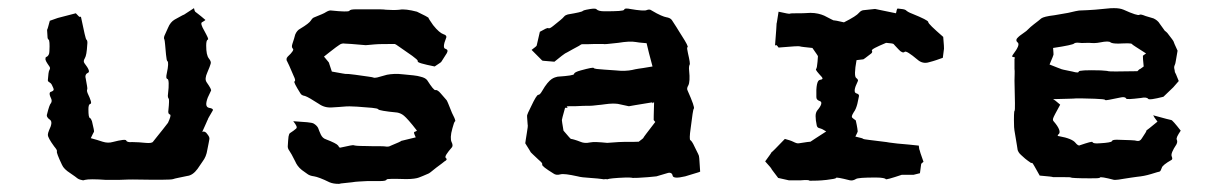

<svg xmlns="http://www.w3.org/2000/svg" viewBox="-20 -446 3038 476"><path d="M489.3 -396.5C473.6 -410.2 464.8 -416 463.9 -417C462.9 -418 461.9 -420.9 460.9 -425.8L435.5 -409.2C435.5 -410.2 427.7 -405.3 413.1 -397.5C406.2 -393.6 400.4 -386.7 396.5 -377C392.6 -368.2 389.6 -361.3 387.7 -357.4C386.7 -354.5 385.7 -350.6 387.7 -347.7C388.7 -344.7 389.6 -332 391.6 -310.5C392.6 -299.8 393.6 -294.9 395.5 -293.9C397.5 -292 397.5 -282.2 393.6 -264.6C391.6 -255.9 391.6 -251 395.5 -250C398.4 -249 399.4 -236.3 396.5 -212.9C395.5 -207 396.5 -203.1 398.4 -201.2C399.4 -200.2 399.4 -190.4 397.5 -172.9C396.5 -167 397.5 -163.1 401.4 -162.1C404.3 -161.1 402.3 -154.3 396.5 -141.6C387.7 -129.9 378.9 -119.1 371.1 -109.4C364.3 -100.6 360.4 -95.7 359.4 -94.7C357.4 -91.8 351.6 -90.8 340.8 -91.8C330.1 -92.8 319.3 -93.8 307.6 -93.8C298.8 -92.8 293.9 -94.7 293 -97.7C292 -100.6 281.2 -99.6 258.8 -93.8C252 -91.8 243.2 -91.8 234.4 -94.7C225.6 -97.7 215.8 -100.6 205.1 -103.5C210 -113.3 211.9 -118.2 212.9 -119.1C213.9 -120.1 211.9 -128.9 208 -145.5C206.1 -150.4 205.1 -152.3 203.1 -153.3C200.2 -154.3 199.2 -161.1 199.2 -174.8C199.2 -182.6 200.2 -187.5 204.1 -188.5C208 -189.5 205.1 -198.2 197.3 -214.8C195.3 -219.7 195.3 -222.7 196.3 -224.6C197.3 -226.6 195.3 -235.4 192.4 -252C190.4 -258.8 193.4 -263.7 198.2 -265.6C203.1 -267.6 200.2 -275.4 189.5 -289.1C186.5 -293 187.5 -296.9 190.4 -301.8C193.4 -306.6 195.3 -317.4 196.3 -335C197.3 -341.8 196.3 -346.7 194.3 -347.7C192.4 -348.6 188.5 -367.2 180.7 -404.3H177.7C176.8 -403.3 173.8 -407.2 168 -413.1C140.6 -406.2 126 -402.3 123 -401.4C120.1 -400.4 114.3 -398.4 103.5 -394.5C99.6 -379.9 97.7 -373 96.7 -372.1L97.7 -356.4C97.7 -351.6 98.6 -348.6 100.6 -347.7C102.5 -346.7 103.5 -336.9 102.5 -319.3C102.5 -311.5 99.6 -306.6 94.7 -304.7C92.8 -303.7 92.8 -302.7 92.8 -300.8C91.8 -296.9 95.7 -291 102.5 -281.2C104.5 -278.3 104.5 -275.4 102.5 -272.5C100.6 -269.5 99.6 -260.7 98.6 -247.1C98.6 -244.1 100.6 -243.2 103.5 -241.2C107.4 -239.3 109.4 -234.4 112.3 -227.5C114.3 -222.7 112.3 -220.7 107.4 -218.8C101.6 -217.8 101.6 -211.9 107.4 -200.2C108.4 -197.3 108.4 -193.4 106.4 -190.4C103.5 -187.5 100.6 -178.7 96.7 -163.1C94.7 -158.2 97.7 -153.3 103.5 -149.4C109.4 -145.5 108.4 -136.7 101.6 -123C99.6 -118.2 98.6 -114.3 98.6 -111.3C98.6 -107.4 103.5 -97.7 114.3 -83C119.1 -77.1 122.1 -73.2 121.1 -70.3C120.1 -68.4 124 -57.6 133.8 -37.1C136.7 -30.3 143.6 -23.4 154.3 -16.6C164.1 -9.8 169.9 -5.9 171.9 -3.9C175.8 -1 180.7 0 185.5 1C186.5 1 188.5 1 190.4 0C198.2 -2 215.8 -2 243.2 0H273.4C293.9 -1 306.6 -1 309.6 -1C371.1 0 404.3 0 409.2 -2C414.1 -3.9 426.8 -5.9 444.3 -9.8C453.1 -10.7 461.9 -16.6 469.7 -27.3C476.6 -37.1 480.5 -43 482.4 -45.9C488.3 -53.7 492.2 -62.5 494.1 -75.2C497.1 -87.9 498 -96.7 499 -100.6C500 -104.5 498 -108.4 494.1 -113.3C490.2 -119.1 486.3 -121.1 481.4 -119.1C490.2 -137.7 494.1 -148.4 495.1 -149.4C495.1 -151.4 499 -157.2 506.8 -170.9C507.8 -171.9 507.8 -172.9 507.8 -173.8C507.8 -175.8 504.9 -177.7 498 -178.7C490.2 -180.7 489.3 -188.5 495.1 -204.1C499 -212.9 502 -218.8 502.9 -220.7C504.9 -222.7 501 -229.5 492.2 -242.2C488.3 -248 489.3 -255.9 494.1 -266.6C499 -277.3 501 -284.2 502 -287.1C503.9 -291 502 -295.9 498 -300.8C493.2 -306.6 491.2 -317.4 491.2 -333C491.2 -340.8 492.2 -346.7 495.1 -347.7C498 -348.6 494.1 -355.5 486.3 -370.1C479.5 -381.8 477.5 -388.7 480.5 -390.6C483.4 -392.6 486.3 -393.6 489.3 -396.5Z M1013.7 -417C995.1 -421.9 979.5 -423.8 970.7 -421.9C960.9 -420.9 950.2 -420.9 936.5 -421.9C930.7 -422.9 919.9 -422.9 905.3 -422.9H894.5H863.3C852.5 -422.9 847.7 -421.9 845.7 -418.9C843.8 -417 829.1 -417 801.8 -419.9C797.9 -420.9 793 -418.9 788.1 -416C784.2 -413.1 774.4 -409.2 759.8 -403.3C756.8 -402.3 753.9 -400.4 751 -395.5C748 -390.6 739.3 -383.8 724.6 -375C718.8 -372.1 714.8 -367.2 711.9 -360.4C710 -353.5 708 -345.7 705.1 -337.9C703.1 -332 703.1 -328.1 706.1 -325.2C709 -323.2 705.1 -316.4 693.4 -305.7C691.4 -303.7 690.4 -301.8 690.4 -298.8C690.4 -296.9 690.4 -295.9 691.4 -294.9C693.4 -291 699.2 -279.3 708 -257.8C711.9 -250 712.9 -245.1 710 -244.1C708 -243.2 712.9 -233.4 724.6 -214.8C726.6 -210.9 730.5 -209 736.3 -208C742.2 -206.1 753.9 -199.2 770.5 -188.5C780.3 -181.6 791 -178.7 803.7 -179.7C815.4 -180.7 825.2 -180.7 831.1 -181.6C840.8 -182.6 851.6 -182.6 865.2 -181.6C878.9 -180.7 891.6 -179.7 902.3 -178.7C911.1 -177.7 917 -176.8 918 -174.8C918.9 -172.9 933.6 -169.9 964.8 -167C969.7 -166 975.6 -164.1 981.4 -159.2C987.3 -154.3 998 -142.6 1013.7 -122.1C1012.7 -121.1 1010.7 -120.1 1007.8 -119.1C1004.9 -118.2 1006.8 -114.3 1010.7 -105.5C987.3 -99.6 975.6 -96.7 974.6 -96.7C974.6 -95.7 965.8 -91.8 949.2 -85C944.3 -82 939.5 -82 934.6 -83C929.7 -84 913.1 -83 884.8 -84C867.2 -84 858.4 -85 857.4 -85.9C856.4 -86.9 845.7 -85 824.2 -80.1C822.3 -79.1 820.3 -81.1 818.4 -85C815.4 -88.9 805.7 -93.8 788.1 -100.6C782.2 -102.5 778.3 -106.4 775.4 -112.3C772.5 -118.2 770.5 -124 768.6 -128.9C766.6 -132.8 762.7 -136.7 757.8 -139.6C752.9 -142.6 736.3 -143.6 707 -145.5C714.8 -135.7 717.8 -129.9 713.9 -127C710.9 -124 705.1 -120.1 699.2 -116.2C697.3 -115.2 696.3 -112.3 695.3 -107.4C694.3 -101.6 694.3 -93.8 693.4 -83C693.4 -80.1 694.3 -76.2 697.3 -72.3C700.2 -68.4 705.1 -59.6 711.9 -45.9C714.8 -39.1 719.7 -31.2 728.5 -24.4C736.3 -18.6 741.2 -15.6 742.2 -14.6C746.1 -11.7 751 -9.8 758.8 -8.8C765.6 -7.8 779.3 -2.9 796.9 5.9C803.7 8.8 811.5 9.8 819.3 9.8C821.3 9.8 822.3 9.8 825.2 8.8C836.9 7.8 845.7 6.8 852.5 5.9C863.3 3.9 876 3.9 890.6 2.9H920.9C931.6 2.9 937.5 2 938.5 -1C939.5 -2.9 955.1 -2.9 987.3 -2C1002.9 -2 1013.7 -3.9 1018.6 -5.9C1023.4 -7.8 1031.2 -10.7 1042 -15.6C1043 -15.6 1049.8 -20.5 1061.5 -30.3C1073.2 -39.1 1080.1 -43.9 1082 -45.9C1087.9 -48.8 1088.9 -51.8 1085 -54.7C1082 -57.6 1087.9 -66.4 1100.6 -81.1C1102.5 -84 1102.5 -87.9 1099.6 -93.8C1096.7 -99.6 1096.7 -111.3 1101.6 -127.9C1104.5 -138.7 1106.4 -144.5 1108.4 -145.5C1109.4 -146.5 1109.4 -146.5 1108.4 -147.5C1108.4 -150.4 1105.5 -156.2 1100.6 -166C1092.8 -185.5 1088.9 -195.3 1087.9 -196.3C1088.9 -196.3 1083 -202.1 1072.3 -214.8C1067.4 -220.7 1062.5 -223.6 1059.6 -222.7C1056.6 -221.7 1049.8 -230.5 1039.1 -247.1C1036.1 -251 1031.2 -253.9 1022.5 -255.9C1013.7 -258.8 999 -259.8 979.5 -261.7C963.9 -263.7 950.2 -262.7 939.5 -260.7C929.7 -257.8 921.9 -255.9 915 -253.9C910.2 -252.9 907.2 -252.9 905.3 -253.9C903.3 -254.9 887.7 -256.8 860.4 -260.7C846.7 -262.7 840.8 -262.7 839.8 -262.7C838.9 -261.7 826.2 -264.6 802.7 -268.6L795.9 -289.1C796.9 -290 792 -294.9 783.2 -305.7C793.9 -314.5 800.8 -319.3 801.8 -320.3C803.7 -321.3 808.6 -326.2 820.3 -334C825.2 -337.9 830.1 -338.9 835 -337.9C838.9 -337.9 855.5 -336.9 886.7 -334C889.6 -334 896.5 -335 908.2 -335.9C919.9 -336.9 935.5 -336.9 956.1 -336.9H959C960.9 -336.9 974.6 -326.2 1002 -307.6C1010.7 -300.8 1016.6 -296.9 1015.6 -293.9C1014.6 -291 1028.3 -287.1 1057.6 -281.2C1069.3 -289.1 1074.2 -292 1074.2 -293L1087.9 -314.5C1090.8 -320.3 1089.8 -323.2 1084 -325.2C1079.1 -326.2 1079.1 -335 1085.9 -351.6C1087.9 -355.5 1085.9 -359.4 1079.1 -361.3C1073.2 -363.3 1064.5 -370.1 1053.7 -383.8C1045.9 -394.5 1042 -401.4 1042 -402.3C1041 -403.3 1032.2 -408.2 1013.7 -417Z M1478.5 -418C1467.8 -418 1461.9 -419.9 1459 -422.9C1456.1 -425.8 1448.2 -424.8 1433.6 -421.9C1428.7 -420.9 1425.8 -419.9 1424.8 -418.9C1423.8 -417 1411.1 -414.1 1387.7 -410.2C1384.8 -409.2 1380.9 -408.2 1377.9 -404.3C1375 -400.4 1366.2 -393.6 1351.6 -381.8C1345.7 -377 1341.8 -375 1339.8 -376C1336.9 -377.9 1331.1 -374 1318.4 -367.2C1313.5 -345.7 1310.5 -334 1310.5 -333C1310.5 -332 1305.7 -328.1 1297.9 -322.3L1324.2 -295.9C1326.2 -294.9 1335.9 -294.9 1354.5 -293C1370.1 -305.7 1378.9 -312.5 1380.9 -313.5C1382.8 -314.5 1388.7 -317.4 1400.4 -324.2C1414.1 -331.1 1419.9 -335 1420.9 -335.9C1421.9 -336.9 1431.6 -335.9 1452.1 -336.9H1476.6C1475.6 -335.9 1488.3 -336.9 1512.7 -339.8C1531.2 -342.8 1545.9 -343.8 1556.6 -341.8C1567.4 -339.8 1576.2 -339.8 1583 -338.9L1588.9 -314.5L1597.7 -281.2C1586.9 -279.3 1580.1 -278.3 1574.2 -277.3C1568.4 -276.4 1558.6 -275.4 1546.9 -272.5C1537.1 -270.5 1523.4 -269.5 1505.9 -271.5L1478.5 -273.4C1461.9 -274.4 1453.1 -275.4 1452.1 -277.3C1451.2 -279.3 1441.4 -277.3 1419.9 -271.5C1409.2 -268.6 1403.3 -265.6 1403.3 -262.7C1403.3 -259.8 1389.6 -257.8 1362.3 -255.9C1358.4 -254.9 1353.5 -253.9 1347.7 -250C1341.8 -246.1 1333 -236.3 1324.2 -220.7C1320.3 -213.9 1317.4 -210.9 1314.5 -210.9C1311.5 -210.9 1305.7 -201.2 1296.9 -182.6C1290 -168.9 1287.1 -162.1 1287.1 -161.1C1286.1 -160.2 1287.1 -152.3 1288.1 -137.7C1289.1 -134.8 1288.1 -127.9 1286.1 -116.2C1284.2 -105.5 1283.2 -96.7 1282.2 -90.8C1291 -76.2 1295.9 -69.3 1295.9 -68.4C1296.9 -67.4 1302.7 -61.5 1315.4 -49.8C1322.3 -43.9 1325.2 -41 1324.2 -38.1C1323.2 -35.2 1332 -28.3 1352.5 -15.6C1356.4 -12.7 1362.3 -11.7 1369.1 -13.7C1376 -15.6 1389.6 -13.7 1412.1 -8.8C1418.9 -6.8 1428.7 -5.9 1443.4 -4.9C1458 -3.9 1467.8 -2.9 1473.6 -2C1476.6 -1 1479.5 -2 1481.4 -2C1484.4 -2 1486.3 -1 1487.3 -2C1489.3 -2.9 1502.9 -4.9 1531.2 -5.9C1538.1 -5.9 1544.9 -5.9 1548.8 -4.9C1553.7 -4.9 1565.4 -4.9 1586.9 -6.8L1607.4 -8.8C1608.4 -8.8 1616.2 -11.7 1633.8 -16.6C1641.6 -19.5 1646.5 -16.6 1647.5 -10.7C1648.4 -4.9 1658.2 -3.9 1678.7 -8.8L1710.9 -18.6C1711.9 -18.6 1712.9 -19.5 1715.8 -20.5C1713.9 -44.9 1713.9 -56.6 1712.9 -57.6C1713.9 -58.6 1710 -66.4 1702.1 -82C1697.3 -92.8 1693.4 -97.7 1691.4 -98.6C1689.5 -99.6 1689.5 -109.4 1692.4 -128.9C1696.3 -159.2 1698.2 -174.8 1700.2 -176.8C1702.1 -178.7 1697.3 -193.4 1684.6 -221.7C1682.6 -225.6 1683.6 -229.5 1686.5 -234.4C1689.5 -240.2 1690.4 -252.9 1688.5 -270.5C1687.5 -278.3 1688.5 -283.2 1689.5 -285.2C1691.4 -287.1 1689.5 -296.9 1685.5 -314.5C1683.6 -323.2 1682.6 -328.1 1684.6 -329.1C1686.5 -330.1 1681.6 -339.8 1670.9 -356.4C1668.9 -359.4 1667 -362.3 1664.1 -367.2C1661.1 -372.1 1655.3 -381.8 1645.5 -396.5C1642.6 -400.4 1637.7 -402.3 1631.8 -403.3C1626 -404.3 1613.3 -409.2 1595.7 -419.9C1591.8 -422.9 1587.9 -422.9 1583 -420.9C1579.1 -418.9 1564.5 -419.9 1542 -423.8C1538.1 -424.8 1535.2 -424.8 1533.2 -424.8C1529.3 -424.8 1528.3 -423.8 1527.3 -421.9C1526.4 -418.9 1510.7 -418 1478.5 -418ZM1597.7 -192.4C1596.7 -190.4 1595.7 -189.5 1597.7 -190.4C1599.6 -191.4 1600.6 -192.4 1601.6 -192.4C1600.6 -163.1 1600.6 -149.4 1600.6 -148.4L1604.5 -143.6C1585 -118.2 1575.2 -105.5 1575.2 -104.5C1575.2 -103.5 1571.3 -100.6 1563.5 -94.7C1547.9 -93.8 1530.3 -94.7 1513.7 -93.8C1497.1 -92.8 1488.3 -91.8 1485.4 -91.8C1464.8 -93.8 1451.2 -94.7 1442.4 -92.8C1433.6 -90.8 1425.8 -91.8 1420.9 -93.8C1406.2 -99.6 1397.5 -101.6 1395.5 -101.6C1394.5 -101.6 1388.7 -108.4 1377 -122.1C1374 -138.7 1373 -147.5 1373 -148.4C1373 -149.4 1375 -158.2 1380.9 -178.7H1384.8C1387.7 -178.7 1387.7 -179.7 1384.8 -182.6C1400.4 -182.6 1414.1 -182.6 1426.8 -183.6C1438.5 -183.6 1447.3 -183.6 1454.1 -184.6C1458 -185.5 1466.8 -185.5 1479.5 -187.5C1493.2 -189.5 1503.9 -189.5 1511.7 -188.5C1529.3 -184.6 1538.1 -182.6 1539.1 -182.6C1540 -182.6 1559.6 -186.5 1597.7 -192.4Z M2241.2 -412.1C2233.4 -415 2228.5 -418 2225.6 -420.9C2222.7 -422.9 2216.8 -423.8 2206.1 -424.8C2204.1 -424.8 2204.1 -423.8 2203.1 -420.9C2202.1 -417 2202.1 -415 2201.2 -413.1C2167 -419.9 2150.4 -423.8 2149.4 -423.8C2148.4 -423.8 2139.6 -422.9 2122.1 -420.9C2118.2 -420.9 2113.3 -418.9 2109.4 -414.1C2105.5 -409.2 2093.8 -401.4 2072.3 -390.6C2056.6 -394.5 2048.8 -395.5 2047.9 -395.5C2046.9 -394.5 2039.1 -399.4 2023.4 -407.2C2014.6 -411.1 2002.9 -414.1 1989.3 -414.1C1974.6 -413.1 1965.8 -413.1 1961.9 -413.1C1946.3 -413.1 1939.5 -413.1 1938.5 -412.1C1937.5 -411.1 1927.7 -413.1 1910.2 -417C1907.2 -399.4 1906.2 -389.6 1905.3 -387.7C1905.3 -385.7 1904.3 -368.2 1901.4 -333C1904.3 -335 1905.3 -334 1906.2 -333C1907.2 -332 1908.2 -331.1 1910.2 -328.1C1944.3 -331.1 1960.9 -332 1962.9 -331.1C1964.8 -330.1 1975.6 -329.1 1994.1 -327.1C2002.9 -314.5 2007.8 -307.6 2007.8 -306.6L2006.8 -293C2005.9 -282.2 2004.9 -276.4 2002.9 -274.4C2002 -272.5 2006.8 -266.6 2017.6 -254.9C2020.5 -251 2019.5 -249 2012.7 -248C2005.9 -247.1 2002.9 -232.4 2003.9 -205.1C2003.9 -200.2 2006.8 -197.3 2012.7 -195.3C2018.6 -193.4 2017.6 -185.5 2005.9 -171.9C2003.9 -168.9 2002 -165 2002 -158.2C2002 -152.3 2002.9 -143.6 2004.9 -134.8C2005.9 -130.9 2007.8 -128.9 2012.7 -127.9C2016.6 -127 2022.5 -124 2028.3 -120.1C2002.9 -103.5 1990.2 -95.7 1989.3 -94.7C1988.3 -94.7 1978.5 -93.8 1960.9 -90.8C1957 -89.8 1952.1 -91.8 1946.3 -94.7C1940.4 -97.7 1932.6 -99.6 1925.8 -101.6C1904.3 -79.1 1893.6 -68.4 1892.6 -68.4C1892.6 -67.4 1887.7 -60.5 1877 -45.9C1887.7 -34.2 1892.6 -28.3 1892.6 -27.3C1892.6 -26.4 1898.4 -19.5 1909.2 -4.9L1935.5 1H1965.8C1978.5 0 1985.4 0 1987.3 2H1992.2C1999 2 2011.7 2 2029.3 0C2043.9 -2 2051.8 -2.9 2052.7 -4.9C2052.7 -6.8 2063.5 -4.9 2086.9 1C2091.8 2 2096.7 1 2101.6 -2C2105.5 -4.9 2122.1 -5.9 2151.4 -5.9C2167 -5.9 2174.8 -3.9 2175.8 -2C2175.8 0 2189.5 -3.9 2215.8 -12.7H2245.1L2260.7 -16.6C2262.7 -30.3 2263.7 -38.1 2263.7 -39.1C2263.7 -40 2265.6 -42 2269.5 -44.9C2262.7 -63.5 2259.8 -73.2 2259.8 -74.2C2258.8 -75.2 2258.8 -78.1 2257.8 -85C2223.6 -88.9 2204.1 -89.8 2199.2 -90.8C2194.3 -91.8 2187.5 -91.8 2177.7 -93.8C2139.6 -98.6 2120.1 -100.6 2120.1 -101.6C2120.1 -102.5 2114.3 -104.5 2100.6 -107.4C2104.5 -115.2 2106.4 -119.1 2106.4 -120.1C2106.4 -121.1 2105.5 -130.9 2101.6 -147.5C2097.7 -150.4 2094.7 -152.3 2092.8 -154.3C2090.8 -156.2 2091.8 -160.2 2096.7 -168C2100.6 -172.9 2103.5 -180.7 2105.5 -188.5L2109.4 -207C2110.4 -210.9 2108.4 -212.9 2102.5 -214.8C2096.7 -216.8 2097.7 -226.6 2106.4 -244.1C2108.4 -247.1 2106.4 -250 2102.5 -252.9C2098.6 -255.9 2098.6 -270.5 2103.5 -296.9C2112.3 -297.9 2118.2 -298.8 2119.1 -298.8C2120.1 -297.9 2126 -302.7 2138.7 -312.5C2141.6 -314.5 2143.6 -317.4 2141.6 -320.3C2139.6 -323.2 2151.4 -329.1 2176.8 -339.8C2188.5 -338.9 2194.3 -337.9 2195.3 -336.9C2196.3 -335.9 2200.2 -331.1 2208 -323.2C2213.9 -316.4 2219.7 -314.5 2222.7 -317.4C2225.6 -320.3 2236.3 -313.5 2254.9 -297.9C2262.7 -291 2272.5 -288.1 2284.2 -292C2295.9 -294.9 2306.6 -298.8 2317.4 -302.7L2320.3 -325.2C2320.3 -326.2 2320.3 -335.9 2318.4 -354.5C2293.9 -376 2281.2 -387.7 2281.2 -391.6C2281.2 -394.5 2267.6 -401.4 2241.2 -412.1Z M2765.6 -421.9C2758.8 -424.8 2751 -425.8 2742.2 -425.8C2737.3 -425.8 2731.4 -425.8 2724.6 -424.8C2708 -422.9 2685.5 -420.9 2655.3 -419.9C2653.3 -419.9 2644.5 -418 2627.9 -414.1C2611.3 -411.1 2600.6 -409.2 2593.8 -408.2C2576.2 -406.2 2565.4 -403.3 2561.5 -400.4C2558.6 -397.5 2551.8 -392.6 2543 -385.7C2539.1 -382.8 2532.2 -377 2524.4 -369.1C2515.6 -362.3 2508.8 -358.4 2504.9 -354.5C2499 -349.6 2498 -344.7 2502.9 -340.8C2507.8 -336.9 2503.9 -327.1 2491.2 -310.5C2490.2 -308.6 2489.3 -307.6 2489.3 -306.6C2488.3 -305.7 2489.3 -305.7 2492.2 -304.7C2496.1 -303.7 2498 -302.7 2495.1 -300.8V-275.4C2496.1 -268.6 2495.1 -258.8 2495.1 -246.1C2496.1 -196.3 2497.1 -171.9 2495.1 -170.9C2494.1 -170.9 2493.2 -157.2 2494.1 -130.9C2494.1 -128.9 2495.1 -120.1 2498 -104.5C2501 -88.9 2502 -78.1 2502.9 -74.2C2503.9 -71.3 2505.9 -66.4 2511.7 -61.5C2516.6 -56.6 2524.4 -49.8 2536.1 -42H2539.1C2541 -41 2545.9 -31.2 2557.6 -10.7C2579.1 -8.8 2589.8 -7.8 2590.8 -6.8H2618.2C2628.9 -6.8 2633.8 -6.8 2634.8 -5.9C2635.7 -4.9 2651.4 -3.9 2682.6 -3.9C2698.2 -3.9 2706.1 -3.9 2707 -5.9C2708 -7.8 2719.7 -5.9 2742.2 0H2745.1C2749 0 2755.9 -1 2766.6 -2.9C2780.3 -4.9 2791 -6.8 2799.8 -7.8C2810.5 -8.8 2821.3 -10.7 2834 -14.6C2846.7 -18.6 2853.5 -20.5 2854.5 -20.5C2857.4 -21.5 2858.4 -25.4 2860.4 -30.3C2861.3 -34.2 2869.1 -41 2884.8 -49.8C2886.7 -51.8 2886.7 -53.7 2884.8 -58.6C2882.8 -63.5 2886.7 -73.2 2896.5 -87.9C2898.4 -91.8 2899.4 -95.7 2897.5 -99.6C2895.5 -103.5 2899.4 -110.4 2907.2 -122.1C2893.6 -139.6 2885.7 -148.4 2883.8 -148.4C2882.8 -148.4 2867.2 -152.3 2838.9 -160.2L2841.8 -155.3C2840.8 -156.2 2843.8 -152.3 2849.6 -144.5C2832 -129.9 2823.2 -123 2822.3 -123C2823.2 -122.1 2819.3 -115.2 2810.5 -102.5C2807.6 -97.7 2803.7 -95.7 2798.8 -96.7C2793.9 -98.6 2778.3 -98.6 2749 -99.6C2741.2 -99.6 2737.3 -98.6 2736.3 -95.7C2735.4 -93.8 2725.6 -91.8 2707 -90.8C2695.3 -89.8 2689.5 -90.8 2688.5 -93.8C2687.5 -95.7 2677.7 -92.8 2657.2 -85.9C2654.3 -84 2650.4 -86.9 2645.5 -92.8C2640.6 -98.6 2627.9 -104.5 2605.5 -108.4C2601.6 -108.4 2600.6 -110.4 2605.5 -114.3C2609.4 -119.1 2605.5 -129.9 2592.8 -144.5C2590.8 -146.5 2589.8 -148.4 2590.8 -152.3C2591.8 -156.2 2597.7 -167 2608.4 -186.5L2596.7 -196.3L2590.8 -200.2C2622.1 -201.2 2641.6 -201.2 2648.4 -202.1C2654.3 -202.1 2669.9 -202.1 2694.3 -201.2C2710 -200.2 2718.8 -200.2 2719.7 -198.2C2720.7 -196.3 2732.4 -199.2 2756.8 -204.1C2764.6 -206.1 2770.5 -205.1 2771.5 -202.1C2772.5 -199.2 2784.2 -200.2 2808.6 -203.1C2817.4 -205.1 2824.2 -204.1 2826.2 -201.2C2828.1 -198.2 2840.8 -200.2 2864.3 -206.1L2888.7 -229.5C2890.6 -231.4 2894.5 -236.3 2902.3 -245.1C2896.5 -259.8 2893.6 -266.6 2892.6 -267.6C2892.6 -268.6 2892.6 -270.5 2891.6 -274.4C2890.6 -278.3 2890.6 -281.2 2892.6 -285.2C2894.5 -288.1 2895.5 -299.8 2899.4 -320.3C2892.6 -335 2889.6 -341.8 2889.6 -342.8C2889.6 -343.8 2884.8 -350.6 2874 -364.3C2870.1 -368.2 2869.1 -369.1 2868.2 -369.1C2867.2 -370.1 2863.3 -376 2855.5 -386.7C2851.6 -393.6 2845.7 -397.5 2839.8 -400.4C2834 -402.3 2827.1 -404.3 2820.3 -406.2C2812.5 -409.2 2807.6 -411.1 2804.7 -409.2C2802.7 -407.2 2789.1 -411.1 2765.6 -421.9ZM2707 -340.8C2721.7 -343.8 2730.5 -343.8 2733.4 -340.8C2736.3 -338.9 2742.2 -337.9 2752.9 -337.9C2774.4 -338.9 2785.2 -338.9 2786.1 -336.9C2787.1 -335 2798.8 -328.1 2821.3 -313.5C2815.4 -309.6 2812.5 -307.6 2813.5 -306.6C2813.5 -304.7 2813.5 -296.9 2815.4 -281.2C2809.6 -277.3 2806.6 -274.4 2805.7 -274.4C2805.7 -275.4 2803.7 -273.4 2799.8 -269.5C2753.9 -268.6 2729.5 -268.6 2727.5 -269.5C2725.6 -270.5 2719.7 -270.5 2709 -271.5C2672.9 -272.5 2655.3 -271.5 2654.3 -268.6C2654.3 -265.6 2649.4 -265.6 2638.7 -268.6C2619.1 -272.5 2610.4 -274.4 2609.4 -275.4C2608.4 -275.4 2599.6 -279.3 2582 -286.1C2588.9 -301.8 2591.8 -309.6 2591.8 -310.5C2591.8 -311.5 2591.8 -316.4 2590.8 -327.1C2624 -332 2640.6 -335.9 2642.6 -337.9C2644.5 -339.8 2648.4 -340.8 2657.2 -339.8C2661.1 -338.9 2668.9 -339.8 2679.7 -339.8C2689.5 -338.9 2698.2 -338.9 2707 -340.8Z"/></svg>

Font: Hermetico
Style: Regular
Weight: 400
Version: Version 1.0